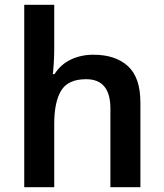

<svg xmlns="http://www.w3.org/2000/svg" viewBox="-20 -780 682 800"><path d="M206 -579Q206 -546 204 -516Q202 -486 200 -471H207Q233 -512 275.5 -532Q318 -552 369 -552Q461 -552 513 -504.5Q565 -457 565 -353V0H440V-328Q440 -450 339 -450Q263 -450 234.5 -402Q206 -354 206 -265V0H81V-760H206Z"/></svg>

Font: Noto Sans Medefaidrin SemiBold
Style: Regular
Weight: 600
Designer: Dalton Maag Ltd
Foundry: Dalton Maag Ltd
Version: Version 1.002; ttfautohint (v1.8.4.7-5d5b)